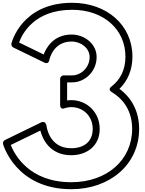

<svg xmlns="http://www.w3.org/2000/svg" viewBox="-20 -1306 1037 1373"><path d="M311.9 -411.2 303.6 -427.7C296.1 -434.3 285.1 -435.9 276.1 -431.5L15.1 -304.5C5.7 -299.9 -1.4 -287.5 1.9 -275.4C2.7 -272.5 91.9 47 490 47C766.6 47 975 -131 975 -384C975 -509.1 921.4 -606.7 834.1 -670.6C892.2 -726.9 927 -805.2 927 -901C927 -1126.8 742.7 -1286 496 -1286C132.3 -1286 62.7 -999.2 61.6 -994.3C59.6 -984.3 64.2 -971.8 75.1 -966.5L297.1 -858.5C326.3 -844.3 331.3 -871.2 332.4 -875.4C333.6 -882 359.4 -1009 492 -1009C561.7 -1009 621 -959.7 621 -898C621 -822 558 -767 497 -767H435C424.3 -767 410 -757.1 410 -742V-556C410 -516.5 443.7 -532.6 443.7 -532.6C443.8 -532.6 464.8 -540 489 -540C574.7 -540 643 -476.3 643 -384C643 -294.6 582.1 -246 489 -246C329 -246 312.5 -404.5 311.9 -411.2ZM292.4 -916.4 116.3 -1002.1C138.3 -1062 222.9 -1236 496 -1236C721.3 -1236 877 -1095.2 877 -901C877 -806.1 839.8 -736.1 777.6 -687.7C777.6 -687.7 745.9 -667.2 780.1 -646.6C869.2 -592.7 925 -505.5 925 -384C925 -163 745.4 -3 490 -3C185 -3 82.6 -204.5 56.9 -269.2L268.5 -372.2C283.2 -314.9 334.3 -196 489 -196C601.9 -196 693 -263.4 693 -384C693 -503.7 601.3 -590 489 -590C478.4 -590 467.7 -588.9 460 -587.7V-717H497C586 -717 671 -794 671 -898C671 -994.3 582.3 -1059 492 -1059C362.3 -1059 309.7 -963.3 292.4 -916.4Z"/></svg>

Font: Poland Can Into
Style: BigWritingsOLn
Weight: 700
Foundry: Cannot Into Space Fonts
Version: Version 0.92